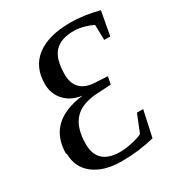

<svg xmlns="http://www.w3.org/2000/svg" viewBox="-162 -767 819 883"><g transform="rotate(-30 247.5 -325.5)"><path d="M26 -148 23 -147Q23 -318 223 -342Q166 -349 132 -386Q99 -422 99 -475Q99 -565 162 -613Q225 -661 341 -661Q412 -661 492 -640L469 -514H437L435 -594Q418 -604 390 -612Q360 -620 336 -620Q266 -620 233 -584Q200 -548 200 -466Q200 -419 226 -393Q251 -368 298 -365L368 -361L360 -321L290 -317Q202 -313 163 -269Q124 -226 124 -141Q124 -31 245 -31Q270 -31 308 -39Q343 -46 363 -57L400 -149H433L403 -11Q318 10 229 10Q136 10 81 -32Q26 -74 26 -148Z"/></g></svg>

Font: Libra Serif Modern
Style: Italic
Weight: 400
Italic angle: -12°
Designer: Stefan Peev, Context Ltd
Foundry: Stefan Peev, Context Ltd
Version: Version 1.000